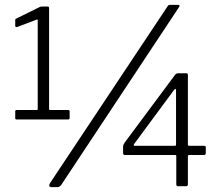

<svg xmlns="http://www.w3.org/2000/svg" viewBox="-20 -770 918 794"><path d="M262 -315Q268 -315 268 -310V-282Q268 -276 262 -276H49Q43 -276 43 -281V-310Q43 -315 49 -315H132Q136 -315 136 -318V-685Q136 -691 132 -689L50 -658Q43 -657 43 -664V-686Q43 -689 43.5 -690.5Q44 -692 47 -693L138 -738Q143 -741 146.5 -742Q150 -743 154 -743H177Q183 -743 183 -736V-319Q183 -315 188 -315H262ZM233 -5Q227 4 215 4H194Q185 4 184 -1.5Q183 -7 187 -13L673 -744Q676 -749 679.5 -749.5Q683 -750 687 -750H715Q720 -750 722 -748Q724 -746 720 -740ZM705 -462Q707 -464 710 -465.5Q713 -467 717 -467H751Q757 -467 757 -460V-172Q757 -167 762 -167H824Q831 -167 831 -161V-137Q831 -129 823 -129H762Q757 -129 757 -123V-8Q757 0 749 0H716Q709 0 709 -8V-125Q709 -129 704 -129H497Q489 -129 489 -137V-163Q489 -167 490.5 -171Q492 -175 496 -181L705 -462ZM702 -167Q708 -167 708 -171V-395Q708 -402 706 -402.5Q704 -403 699 -397L535 -175Q529 -167 539 -167Z"/></svg>

Font: Libre Franklin Thin Light
Style: Regular
Weight: 300
Version: Version 3.000